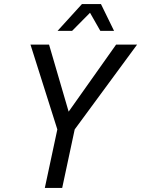

<svg xmlns="http://www.w3.org/2000/svg" viewBox="-20 -931 699 951"><path d="M202 0 264 -290 131 -710H223L320 -378L555 -710H659L350 -290L288 0ZM265 -778 386 -911H480L545 -778H477L420 -878H436L337 -778Z"/></svg>

Font: Geist Mono
Style: Italic
Weight: 400
Italic angle: -12°
Monospace: yes
Designer: Basement.studio, Andrés Briganti, Mateo Zaragoza
Foundry: Basement.studio, Vercel, Andrés Briganti, Guido Ferreyra, Mateo Zaragoza
Version: Version 1.500